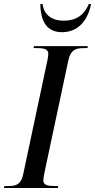

<svg xmlns="http://www.w3.org/2000/svg" viewBox="-47 -946 478 966"><path d="M265 -784C348 -784 396 -846 411 -926H400C378 -875 342 -842 273 -842C208 -842 173 -877 167 -926H156C157 -837 190 -784 265 -784ZM-27 0H244L246 -10H229C194 -10 171 -14 171 -39C171 -48 174 -63 177 -79L297 -643C309 -697 336 -704 375 -704H393L395 -714H124L122 -704H139C174 -704 196 -699 196 -675C196 -669 195 -657 191 -640L69 -66C58 -16 31 -10 -7 -10H-25Z"/></svg>

Font: Noto Serif Display Condensed Medium
Style: Italic
Weight: 500
Width: 3
Italic angle: -12°
Designer: Monotype Design Team
Foundry: Monotype Imaging Inc.
Version: Version 2.009